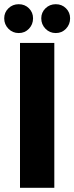

<svg xmlns="http://www.w3.org/2000/svg" viewBox="-32 -892 353 912"><path d="M63 0H226V-688H63ZM57 -735Q86 -735 105.5 -755.5Q125 -776 125 -805Q125 -833 105.5 -852.5Q86 -872 57 -872Q28 -872 8 -852.5Q-12 -833 -12 -805Q-12 -776 8 -755.5Q28 -735 57 -735ZM233 -735Q262 -735 281.5 -755.5Q301 -776 301 -805Q301 -833 281.5 -852.5Q262 -872 233 -872Q204 -872 184 -852.5Q164 -833 164 -805Q164 -776 184 -755.5Q204 -735 233 -735Z"/></svg>

Font: Secuela Black
Style: Regular
Weight: 900
Designer: Fernando Haro
Foundry: deFharo
Version: Version 1.704